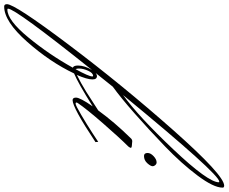

<svg xmlns="http://www.w3.org/2000/svg" viewBox="-368 -642 1069 898"><g transform="rotate(90 166.0 -193.5)"><path d="M75 -91Q75 -95 73 -95Q59 -95 48.5 -72Q38 -49 38 -28Q38 -18 41 -13Q75 -75 75 -91ZM447 -333Q433 -333 433 -350Q433 -364 448 -378Q463 -392 477 -392Q484 -392 489.5 -386Q495 -380 495 -374Q495 -364 481 -348.5Q467 -333 447 -333ZM570 -683Q570 -685 567 -685Q532 -685 162 -235Q263 -308 416.5 -470.5Q570 -633 570 -683ZM-242 303Q-242 306 -238 306Q-188 306 -107.5 208Q-27 110 34 0Q24 -4 24 -24Q24 -55 45 -90Q-242 269 -242 303ZM200 -24Q197 -20 197 -17Q197 -13 202 -13Q210 -13 255 -39.5Q300 -66 340 -92L381 -119L382 -106Q221 1 186 1Q174 1 174 -15Q174 -34 215 -93Q105 -24 61 -6Q8 106 -87 213.5Q-182 321 -252 321Q-263 321 -263 308Q-263 271 -74 20Q115 -231 326 -469.5Q537 -708 586 -708Q591 -708 594 -705Q595 -704 595 -700Q595 -659 539 -584Q483 -509 402.5 -431.5Q322 -354 248 -289Q174 -224 123 -187L59 -107Q67 -113 73 -113Q89 -113 89 -92Q89 -67 68 -19Q105 -37 147 -63L234 -119Q290 -196 363 -270Q366 -274 370 -276Q374 -278 376 -278H378Q388 -277 401 -276Q409 -275 409 -271Q409 -268 403 -260Q363 -220 295 -142Q227 -64 200 -24Z"/></g></svg>

Font: Herr Von Muellerhoff
Style: Regular
Weight: 400
Designer: Alejandro Paul
Foundry: Alejandro Paul
Version: Version 1.000